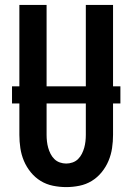

<svg xmlns="http://www.w3.org/2000/svg" viewBox="-20 -755 540 783"><path d="M250 8Q223 8 196 2.5Q169 -3 146 -17Q123 -31 105.5 -52.5Q88 -74 77.5 -99Q67 -124 63 -151Q59 -178 59 -205V-735H170V-205Q170 -192 171.5 -178.5Q173 -165 176.5 -152.5Q180 -140 186 -128Q192 -116 201.5 -106.5Q211 -97 224 -92.5Q237 -88 250 -88Q263 -88 276 -92.5Q289 -97 298.5 -106.5Q308 -116 314 -128Q320 -140 323.5 -152.5Q327 -165 328.5 -178.5Q330 -192 330 -205V-735H441V-205Q441 -178 437 -151Q433 -124 422.5 -99Q412 -74 394.5 -52.5Q377 -31 354 -17Q331 -3 304 2.5Q277 8 250 8ZM471 -333H29V-403H471Z"/></svg>

Font: Iosevka Term
Style: Bold
Weight: 700
Monospace: yes
Designer: Belleve Invis
Foundry: Belleve Invis
Version: Version 30.0.1